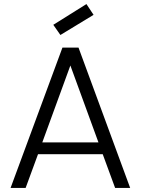

<svg xmlns="http://www.w3.org/2000/svg" viewBox="-20 -924 692 944"><path d="M485 -166H167L106 0H32L287 -690H366L620 0H546ZM326 -602 188 -224H464ZM440 -851 277 -752 242 -802 405 -904Z"/></svg>

Font: SVN-Poppins Light
Style: Regular
Weight: 300
Designer: Ninad Kale (Devanagari), Jonny Pinhorn (Latin)
Foundry: Indian Type Foundry
Version: Version 3.002 2017; ttfautohint (v1.8.3)